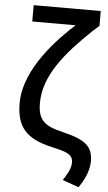

<svg xmlns="http://www.w3.org/2000/svg" viewBox="-63 -817 594 1055"><g transform="rotate(5 233.5 -289.5)"><path d="M467 52C467 106 437 163 411 198L322 166C337 144 364 103 364 67C364 22 333 10 246 -9C104 -41 49 -103 49 -234C49 -427 231 -608 318 -687H79V-777H449V-695C440 -687 426 -675 412 -662C274 -530 160 -398 160 -245C160 -151 196 -120 300 -96C423 -66 467 -34 467 52Z"/></g></svg>

Font: Repo Medium
Style: Regular
Weight: 500
Designer: Stefan Peev
Foundry: Context Ltd
Version: Version 1.502